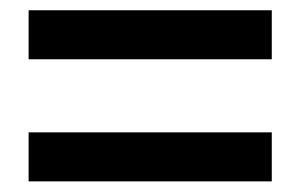

<svg xmlns="http://www.w3.org/2000/svg" viewBox="-20 -523 575 367"><path d="M34.7 -409.7V-503.4H499.5V-409.7ZM34.7 -176.3V-270H499.5V-176.3Z"/></svg>

Font: Akatab ExtraBold
Style: Regular
Weight: 800
Designer: SIL International
Foundry: SIL International
Version: Version 3.000